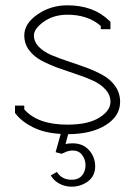

<svg xmlns="http://www.w3.org/2000/svg" viewBox="-20 -493 504 718"><path d="M210.9 82 188 76.2 207 7.8Q147 4.4 104.7 -16.4Q62.5 -37.1 39.1 -66.9L36.1 -70.8V-98.1H70.8V-84Q121.1 -26.9 231.9 -26.9Q309.6 -26.9 351.3 -53Q393.1 -79.1 393.1 -111.8Q393.1 -137.7 375.2 -157.7Q357.4 -177.7 329.1 -190.9Q300.8 -204.1 266.4 -215.3Q231.9 -226.6 197.5 -239Q163.1 -251.5 134.8 -266.6Q106.4 -281.7 88.6 -305.7Q70.8 -329.6 70.8 -360.8Q70.8 -404.8 120.1 -439Q169.4 -473.1 231.9 -473.1Q329.6 -473.1 388.2 -416L393.1 -411.1V-383.8H356.9V-396Q308.6 -438 231.9 -438Q180.7 -438 143.8 -411.9Q106.9 -385.7 106.9 -360.8Q106.9 -336.9 124.8 -318.4Q142.6 -299.8 170.9 -287.6Q199.2 -275.4 233.6 -264.2Q268.1 -252.9 302.5 -240.2Q336.9 -227.5 365.2 -211.7Q393.6 -195.8 411.4 -170.2Q429.2 -144.5 429.2 -111.8Q429.2 -59.1 375.7 -25.4Q322.3 8.3 234.9 8.8L225.1 45.9Q233.9 43 252 43Q290.5 43 313.2 68.8Q335.9 94.7 335.9 128.9Q335.9 165 309.1 185.1Q282.2 205.1 248 205.1Q223.6 205.1 202.6 194.1Q181.6 183.1 169.9 163.1L192.9 149.9Q210.9 179.2 248 179.2Q273.4 179.2 286.6 163.3Q299.8 147.5 299.8 125Q299.8 103 287.1 86.4Q274.4 69.8 252 69.8Q246.1 69.8 240.2 71Q234.4 72.3 231.7 73Q229 73.7 221.2 77.4Q213.4 81.1 210.9 82Z"/></svg>

Font: Rawengulk
Style: Regular
Weight: 400
Version: Version 0.92